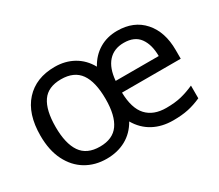

<svg xmlns="http://www.w3.org/2000/svg" viewBox="-103 -772 1151 1008"><g transform="rotate(-30 473.0 -267.5)"><path d="M677 -545Q778 -545 836 -479.5Q894 -414 894 -304V-251H538Q540 -155 581.5 -110Q623 -65 700 -65Q753 -65 791.5 -74.5Q830 -84 870 -102V-25Q830 -7 791 1.5Q752 10 699 10Q631 10 579 -18Q527 -46 495 -101Q464 -46 413 -18Q362 10 296 10Q226 10 171.5 -22.5Q117 -55 85.5 -117.5Q54 -180 54 -269Q54 -401 119.5 -473Q185 -545 299 -545Q362 -545 412 -517Q462 -489 492 -435Q521 -488 568.5 -516.5Q616 -545 677 -545ZM676 -473Q616 -473 581 -434Q546 -395 540 -321H801Q801 -390 771 -431.5Q741 -473 676 -473ZM295 -472Q216 -472 181 -421Q146 -370 146 -269Q146 -168 182 -115.5Q218 -63 297 -63Q375 -63 411 -114Q447 -165 447 -265Q447 -369 410.5 -420.5Q374 -472 295 -472Z"/></g></svg>

Font: Noto Sans Vai
Style: Regular
Weight: 400
Designer: Monotype Design Team
Foundry: Monotype Imaging Inc.
Version: Version 2.001; ttfautohint (v1.8.4.7-5d5b)